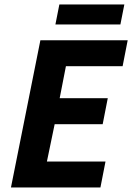

<svg xmlns="http://www.w3.org/2000/svg" viewBox="-20 -830 585 850"><path d="M28.5 0 158.8 -651.8H545.3L522.8 -536.8H271.8L244.2 -395.3H457.1L434.6 -280.3H222L187.7 -115H447.1L424.6 0ZM225.3 -721.6 242.8 -810.3H530.5L513 -721.6Z"/></svg>

Font: Source Sans 3 VF
Style: Italic
Weight: 200
Italic angle: -11°
Designer: Paul D. Hunt
Foundry: Adobe Systems Incorporated
Version: Version 3.042;hotconv 1.0.118;makeotfexe 2.5.65603